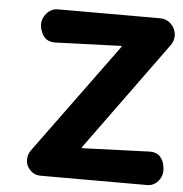

<svg xmlns="http://www.w3.org/2000/svg" viewBox="-47 -656 670 704"><g transform="rotate(5 287.5 -303.5)"><path d="M84 -85.4 382.3 -493.2V-496.6L139.2 -487.8Q98.6 -486.8 85.9 -525.9L85 -527.8Q74.7 -560.5 92.8 -585Q110.8 -609.9 138.2 -609.9H514.2Q539.1 -609.9 555.2 -592.8Q572.8 -575.2 573.2 -550.8Q573.2 -531.2 561.5 -515.1L270 -114.3V-110.4L518.1 -119.6Q559.1 -121.1 571.3 -80.1V-79.1Q581.1 -45.4 564.5 -21Q547.4 3.9 518.1 3.4H127.4Q104.5 3.4 89.4 -12.7Q73.2 -29.3 73.2 -49.8Q73.2 -70.8 84 -85.4Z"/></g></svg>

Font: Dyuthi
Style: Regular
Weight: 400
Designer: Hiran Venugopalan, Hussain K H and Suresh P for Sawthanthra Malayalam Computing (SMC)
Version: Version 3.0.0+20221109